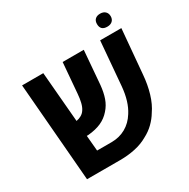

<svg xmlns="http://www.w3.org/2000/svg" viewBox="-170 -912 1046 1065"><g transform="rotate(-30 353.5 -379.5)"><path d="M87.4 0 35.6 -630.9H171.4L198.7 -309.1Q216.3 -312 231 -320.6Q245.6 -329.1 254.4 -342.8Q265.1 -358.4 271 -382.3Q276.9 -406.2 279.3 -437L295.4 -630.9H430.7L413.1 -416Q408.7 -370.1 396.5 -335.2Q384.3 -300.3 359.9 -273.4Q335 -244.6 300.3 -229Q265.6 -213.4 216.3 -209Q213.9 -209 211.4 -209Q209 -209 206.5 -209L215.3 -109.9H308.1Q357.9 -109.9 398.4 -132.6Q439 -155.3 465.8 -198.7Q503.4 -256.8 511.7 -349.1L535.6 -630.9H671.4L646.5 -347.7Q641.6 -286.1 625.5 -231.9Q609.4 -177.7 582 -138.7Q565.4 -110.4 539.1 -84.5Q512.7 -58.6 478.5 -41Q441.4 -19.5 395.8 -9.8Q350.1 0 300.3 0ZM608.4 -676.3Q565.4 -676.3 565.4 -717.8Q565.4 -737.8 576.9 -748.5Q588.4 -759.3 608.9 -759.3Q629.9 -759.3 641.6 -747.8Q653.3 -736.3 653.3 -717.8Q653.3 -698.7 641.4 -687.5Q629.4 -676.3 608.4 -676.3Z"/></g></svg>

Font: Open Sans SemiCondensed
Style: Bold
Weight: 700
Width: 4
Designer: Monotype Design Team
Foundry: Monotype Imaging Inc.
Version: Version 3.003